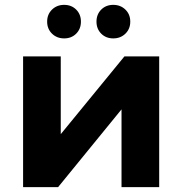

<svg xmlns="http://www.w3.org/2000/svg" viewBox="-20 -770 750 790"><path d="M75 -538H230V-218L492 -538H635V0H480V-320L219 0H75ZM174 -681Q174 -711 194 -730.5Q214 -750 244 -750Q274 -750 293.5 -730.5Q313 -711 313 -681Q313 -651 293.5 -631.5Q274 -612 244 -612Q214 -612 194 -631.5Q174 -651 174 -681ZM377 -681Q377 -711 396.5 -730.5Q416 -750 446 -750Q476 -750 496 -730.5Q516 -711 516 -681Q516 -651 496 -631.5Q476 -612 446 -612Q416 -612 396.5 -631.5Q377 -651 377 -681Z"/></svg>

Font: CMG Sans
Style: Bold
Weight: 700
Designer: Julieta Ulanovsky
Foundry: Julieta Ulanovsky
Version: Version 7.200